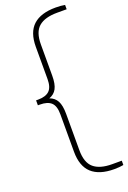

<svg xmlns="http://www.w3.org/2000/svg" viewBox="-193 -879 779 1170"><g transform="rotate(-20 196.5 -294.0)"><path d="M333 230Q236.5 230 187.2 184.8Q138 139.5 138 46V-197Q138 -250.5 114.2 -272.8Q90.5 -295 41 -295H28V-327H41Q90.5 -327 114.2 -349.5Q138 -372 138 -425V-634Q138 -728 187.2 -773Q236.5 -818 333 -818Q368 -818 393 -813V-785H331Q251.5 -785 211.8 -751.2Q172 -717.5 172 -637V-435Q172 -380.5 156.5 -351.5Q141 -322.5 108 -311Q141 -299.5 156.5 -270.5Q172 -241.5 172 -187V49Q172 129 211.8 163Q251.5 197 331 197H393V225Q368 230 333 230Z"/></g></svg>

Font: Encode Sans Expanded Expanded Thin
Style: Regular
Weight: 100
Width: 7
Designer: Multiple Designers
Foundry: Impallari Type
Version: Version 3.000; ttfautohint (v1.8.3) -l 8 -r 50 -G 200 -x 14 